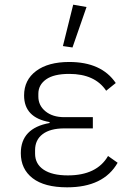

<svg xmlns="http://www.w3.org/2000/svg" viewBox="-20 -789 561 821"><path d="M350 -759 290 -586 249 -592 293 -769ZM442 -122 483 -93Q423 12 267 12Q170 12 119.5 -27Q69 -66 69 -134Q69 -241 192 -263V-267Q83 -286 83 -381Q83 -447 134.5 -485.5Q186 -524 276 -524Q414 -524 475 -434L434 -401Q386 -473 276 -473Q210 -473 177 -449.5Q144 -426 144 -388V-376Q144 -338 174.5 -313Q205 -288 255 -288H377V-240H255Q195 -240 162.5 -215.5Q130 -191 130 -147V-132Q130 -88 166.5 -63.5Q203 -39 270 -39Q394 -39 442 -122Z"/></svg>

Font: IBM Plex Sans Light
Style: Regular
Weight: 300
Designer: Mike Abbink, Paul van der Laan, Pieter van Rosmalen
Foundry: Bold Monday
Version: Version 3.0